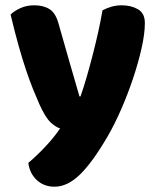

<svg xmlns="http://www.w3.org/2000/svg" viewBox="-20 -516 591 725"><path d="M128 -124Q117 -149 104.5 -180Q92 -211 78.5 -251Q65 -291 50.5 -342.5Q36 -394 20 -461Q34 -475 57.5 -485.5Q81 -496 109 -496Q144 -496 167 -481.5Q190 -467 201 -427Q221 -357 240.5 -288.5Q260 -220 280 -152H284Q296 -186 307.5 -226Q319 -266 330 -308.5Q341 -351 350.5 -393.5Q360 -436 367 -477Q384 -486 402 -491Q420 -496 440 -496Q475 -496 501 -481Q527 -466 527 -429Q527 -389 514.5 -333.5Q502 -278 482 -218.5Q462 -159 437 -102Q412 -45 387 -2Q330 96 282.5 142.5Q235 189 186 189Q146 189 119 164Q92 139 87 99Q119 72 151 38Q183 4 207 -31Q190 -36 170.5 -54.5Q151 -73 128 -124Z"/></svg>

Font: Baloo Tammudu 2 ExtraBold
Style: Regular
Weight: 800
Designer: Maithili Shingre, Omkar Shende and Ek Type
Foundry: Ek Type
Version: Version 1.640;hotconv 1.0.111;makeotfexe 2.5.65597; ttfautoh